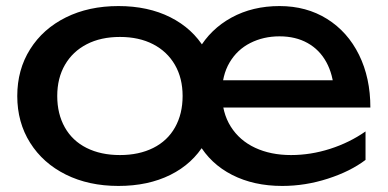

<svg xmlns="http://www.w3.org/2000/svg" viewBox="-20 -600 1281 634"><path d="M37 -283Q37 -370 79.5 -437.5Q122 -505 197.5 -542.5Q273 -580 371 -580Q469 -580 542.5 -543Q616 -506 656 -439Q696 -372 696 -283Q696 -194 656 -126.5Q616 -59 542.5 -22.5Q469 14 371 14Q273 14 197.5 -23.5Q122 -61 79.5 -128.5Q37 -196 37 -283ZM583 -283Q583 -342 557.5 -386Q532 -430 485.5 -454Q439 -478 376 -478Q313 -478 266.5 -454Q220 -430 194.5 -386Q169 -342 169 -283Q169 -224 194 -179.5Q219 -135 266 -111.5Q313 -88 376 -88Q439 -88 486 -111.5Q533 -135 558 -179.5Q583 -224 583 -283ZM597 -284Q597 -369 636 -436.5Q675 -504 744.5 -542Q814 -580 903 -580Q992 -580 1060 -537.5Q1128 -495 1165.5 -419Q1203 -343 1203 -245H683V-335H1139L1083 -299Q1080 -354 1057.5 -395Q1035 -436 995.5 -458Q956 -480 903 -480Q850 -480 806.5 -458Q763 -436 738 -393.5Q713 -351 713 -292Q713 -228 742 -182Q771 -136 822.5 -112Q874 -88 941 -88Q1006 -88 1070 -108.5Q1134 -129 1187 -166V-72Q1137 -34 1062.5 -10Q988 14 912 14Q818 14 746.5 -22.5Q675 -59 636 -126.5Q597 -194 597 -284Z"/></svg>

Font: Unbounded Variable
Style: Regular
Weight: 400
Designer: Luke Prowse, Jean-Baptiste Morizot, Fátima Lázaro, Florian Runge
Foundry: NaN
Version: Version 1.600;FEAKit 1.0